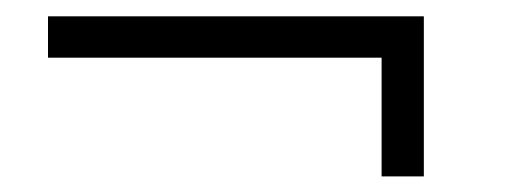

<svg xmlns="http://www.w3.org/2000/svg" viewBox="-20 -410 647 240"><path d="M457 -189.5V-337.9H40V-389.6H509.8V-189.5Z"/></svg>

Font: Namkio Khamti
Style: Bold
Weight: 700
Designer: Debbi Hosken
Foundry: SIL International
Version: Version 3.917